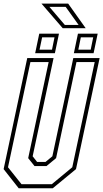

<svg xmlns="http://www.w3.org/2000/svg" viewBox="-22 -1012 556 1032"><path d="M78.5 0 -2.5 -103 124.5 -700H266L153.5 -172L177.5 -141.5H222.5L259.5 -172L372 -700H513.5L386.5 -103L261.5 0ZM93.5 -22H256.5L366.5 -113L487 -678.5H389L279.5 -162L228 -119.5H163.5L129.5 -162L239.5 -678.5H141.5L21 -113ZM375 -726 397 -831H503L481 -726ZM167 -726 189 -831H295L273 -726ZM190.5 -745H257.5L271 -811.5H204.5ZM399 -745H465.5L479 -811.5H412.5ZM438.5 -860.5H315L201 -992.5H344.5ZM400.5 -878 331 -975H243.5L326.5 -878Z"/></svg>

Font: Tourney Condensed ExtraLight
Style: Italic
Weight: 200
Width: 3
Italic angle: -12°
Designer: Tyler Finck
Foundry: Etcetera Type Co
Version: Version 1.010; ttfautohint (v1.8.3)